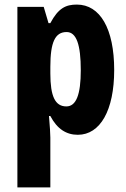

<svg xmlns="http://www.w3.org/2000/svg" viewBox="-20 -630 551 839"><path d="M316 -610C268 -610 235 -595 200 -529H192L171 -600H56V189H200V-29C200 -46 198 -76 194 -123H200C230 -66 270 -41 320 -41C418 -41 479 -148 479 -324C479 -505 417 -610 316 -610ZM271 -490C314 -490 333 -435 333 -323C333 -217 313 -165 270 -165C221 -165 200 -209 200 -309V-338C200 -446 221 -490 271 -490Z"/></svg>

Font: Noto Sans Tamil UI ExtraCondensed ExtraBold
Style: Regular
Weight: 800
Width: 2
Designer: Jelle Bosma - Monotype Design Team
Foundry: Monotype Imaging Inc.
Version: Version 2.004